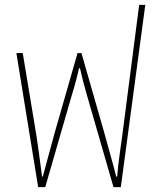

<svg xmlns="http://www.w3.org/2000/svg" viewBox="-20 -765 643 785"><path d="M136 0 47 -548H73L130 -204Q133 -181 139.5 -136.5Q146 -92 152 -43H155Q164 -76 173.5 -111.5Q183 -147 191.5 -178Q200 -209 205 -227L297 -548H313L405 -227Q410 -209 418.5 -178Q427 -147 437 -111.5Q447 -76 455 -43H459Q463 -92 469.5 -136Q476 -180 479 -204L549 -745H574L474 0H444L336 -374Q320 -428 307 -486H303Q297 -459 289 -429Q281 -399 273 -374L165 0Z"/></svg>

Font: Noto Sans Thai SemCond Thin
Style: Regular
Weight: 100
Width: 4
Designer: Monotype Design Team
Foundry: Monotype Imaging Inc.
Version: Version 2.002; ttfautohint (v1.8.4.7-5d5b)